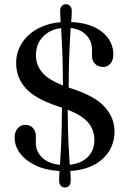

<svg xmlns="http://www.w3.org/2000/svg" viewBox="-20 -798 598 892"><path d="M308.5 39Q308.5 73 281.5 73Q270 73 262.2 64.5Q254.5 56 254.5 38.5Q254.5 29.5 255 19.2Q255.5 9 256.5 -3.5Q193 -7 146.2 -29Q99.5 -51 73.8 -85Q48 -119 48 -159Q48 -185 61.8 -201.5Q75.5 -218 98 -218Q119 -218 132.8 -203.8Q146.5 -189.5 146.5 -165V-134.5Q146.5 -94 176 -65.8Q205.5 -37.5 258.5 -32Q261.5 -70.5 264.2 -133Q267 -195.5 268 -298Q262 -300 256.5 -301.5Q144 -338 99.5 -388Q55 -438 55 -505Q55 -554 80.2 -595.2Q105.5 -636.5 152 -663Q198.5 -689.5 262 -695Q261 -711 260.2 -723.5Q259.5 -736 259.5 -746.5Q259.5 -762 267.2 -770.2Q275 -778.5 287 -778.5Q298 -778.5 305.8 -770.2Q313.5 -762 313.5 -746Q313.5 -736 312.8 -724Q312 -712 310.5 -695.5Q403 -691.5 454.8 -649.2Q506.5 -607 506.5 -545Q506.5 -519 493.5 -503Q480.5 -487 460 -487Q437 -487 422.2 -500.8Q407.5 -514.5 407.5 -536.5V-566Q407.5 -606.5 381.2 -634.5Q355 -662.5 308.5 -668Q305.5 -628 302.5 -562.5Q299.5 -497 299 -391.5Q304.5 -389.5 310 -387.5Q422.5 -351.5 467.2 -300.5Q512 -249.5 512 -188.5Q512 -111 457.5 -60.5Q403 -10 306.5 -3.5Q307.5 9.5 308 20Q308.5 30.5 308.5 39ZM147 -541.5Q147 -497.5 174.8 -463Q202.5 -428.5 272.5 -401Q272 -502.5 269.2 -565.5Q266.5 -628.5 264 -667.5Q211 -661 179 -627Q147 -593 147 -541.5ZM418.5 -148Q418.5 -192.5 391.2 -226.8Q364 -261 294.5 -288Q295 -191 298.2 -130.2Q301.5 -69.5 304 -32.5Q356.5 -38 387.5 -68.2Q418.5 -98.5 418.5 -148Z"/></svg>

Font: Fraunces 72pt Soft
Style: Regular
Weight: 400
Version: Version 1.000;[b76b70a41]